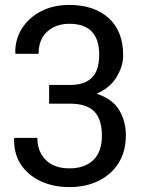

<svg xmlns="http://www.w3.org/2000/svg" viewBox="-20 -741 580 771"><path d="M258.8 10.3Q192.9 10.3 143.1 -13.7Q92.3 -37.1 63.7 -80.8Q35.2 -124.5 36.6 -184.6L38.1 -187.5H129.9Q129.9 -149.9 145.5 -122.6Q178.7 -64.9 258.8 -64.9Q319.8 -64.9 354.5 -98.1Q389.2 -131.3 389.2 -196.3Q389.2 -262.2 358.4 -293.5Q327.6 -324.7 261.2 -324.7H177.2V-399.9H261.2Q304.2 -399.9 329.6 -414.6Q355.5 -428.7 366.9 -455.8Q378.4 -482.9 378.4 -521Q378.4 -645.5 258.8 -645.5Q221.2 -645.5 193.4 -630.9Q134.8 -599.1 134.8 -524.9H42.5L41.5 -527.8Q40 -581.1 67.4 -625.5Q94.7 -669.4 144 -695.3Q193.4 -721.2 258.8 -721.2Q357.4 -721.2 416 -668.7Q474.6 -616.2 474.6 -519Q474.6 -475.1 448 -431.4Q421.4 -387.7 368.2 -364.7Q432.1 -343.8 458.7 -298.8Q485.4 -253.9 485.4 -198.2Q485.4 -133.3 456.5 -86.9Q427.2 -40 376 -14.9Q324.7 10.3 258.8 10.3Z"/></svg>

Font: Battambang
Style: Regular
Weight: 400
Designer: Danh Hong
Version: Version 8.002; ttfautohint (v1.8.3)